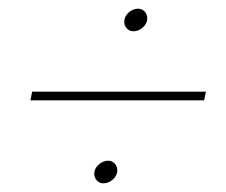

<svg xmlns="http://www.w3.org/2000/svg" viewBox="-20 -541 520 442"><path d="M319 -499Q319 -487 309 -478Q299 -469 287 -469Q278 -469 272 -475.5Q266 -482 266 -491Q266 -503 276 -512Q286 -521 298 -521Q307 -521 313 -514.5Q319 -508 319 -499ZM454 -330 450 -310H50L54 -330ZM250 -149Q250 -137 240 -128Q230 -119 218 -119Q209 -119 203 -125.5Q197 -132 197 -141Q197 -153 207 -162Q217 -171 229 -171Q238 -171 244 -164.5Q250 -158 250 -149Z"/></svg>

Font: TypoPRO Montserrat
Style: Italic
Weight: 250
Italic angle: -11.3°
Designer: Julieta Ulanovsky
Foundry: Julieta Ulanovsky
Version: Version 6.001